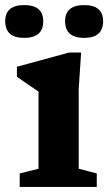

<svg xmlns="http://www.w3.org/2000/svg" viewBox="-30 -735 433 755"><path d="M289 -528.5 279.5 -385.5V-71.5L350.5 -53V0H47.5V-53L121.5 -71.5V-375Q113 -380.5 86.2 -398.8Q59.5 -417 36.5 -433V-472.5L242 -528.5ZM65 -586Q-9.5 -586 -9.5 -651.5Q-9.5 -715 65 -715Q140 -715 140 -651.5Q140 -586 65 -586ZM301 -586Q226 -586 226 -651.5Q226 -715 301 -715Q375.5 -715 375.5 -651.5Q375.5 -586 301 -586Z"/></svg>

Font: Newsreader 6pt SemiBold
Style: Regular
Weight: 600
Designer: Hugues Gentile
Foundry: Production Type
Version: Version 1.003; ttfautohint (v1.8.3)